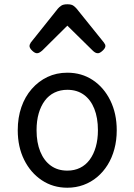

<svg xmlns="http://www.w3.org/2000/svg" viewBox="-20 -859 629 898"><path d="M295 19Q228 19 175.5 -16Q123 -51 93 -111.5Q63 -172 63 -250Q63 -309 80 -358Q97 -407 128.5 -443Q160 -479 202 -499Q244 -519 295 -519Q362 -519 414 -484.5Q466 -450 496 -389Q526 -328 526 -250Q526 -203 515 -162Q504 -121 483.5 -88Q463 -55 434.5 -31Q406 -7 370.5 6Q335 19 295 19ZM295 -61Q328 -61 354.5 -74Q381 -87 399.5 -112Q418 -137 428 -172Q438 -207 438 -250Q438 -308 421 -350.5Q404 -393 372 -416Q340 -439 295 -439Q262 -439 235 -426Q208 -413 189.5 -388Q171 -363 161 -328.5Q151 -294 151 -250Q151 -192 168.5 -149.5Q186 -107 218 -84Q250 -61 295 -61ZM153 -610Q143 -610 130.5 -622Q118 -634 118 -644Q118 -647 119 -650Q120 -653 124 -660L251 -819Q257 -826 266.5 -832.5Q276 -839 295 -839Q314 -839 323 -832.5Q332 -826 338 -819L466 -660Q471 -653 472 -650Q473 -647 473 -644Q473 -634 460 -622Q447 -610 438 -610Q431 -610 425 -613.5Q419 -617 413 -623L295 -739L178 -623Q171 -617 165 -613.5Q159 -610 153 -610Z"/></svg>

Font: Playwrite US Modern
Style: Regular
Weight: 400
Designer: Veronika Burian, José Scaglione
Foundry: TypeTogether
Version: Version 1.002